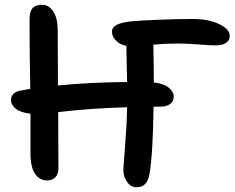

<svg xmlns="http://www.w3.org/2000/svg" viewBox="-20 -726 979 799"><path d="M175.8 24.9Q144 24.9 124.8 -4.4Q105.5 -33.7 106.9 -97.2V-252.9Q67.4 -256.8 46.6 -272.9Q25.9 -289.1 25.9 -309.1Q25.9 -341.3 64.9 -349.1Q72.3 -350.1 85.7 -352.5Q99.1 -355 106 -356Q103 -490.7 103 -646Q103 -677.7 115.5 -691.9Q127.9 -706.1 155.8 -706.1Q183.1 -706.1 201.7 -678.2Q220.2 -650.4 220.2 -599.1Q220.2 -559.6 220.7 -483.2Q221.2 -406.7 221.2 -370.1Q348.1 -383.3 508.8 -384.8Q506.3 -521 505.9 -535.2Q480 -539.6 462.9 -556.9Q445.8 -574.2 445.8 -594.2Q445.8 -611.3 464.4 -621.8Q482.9 -632.3 525.9 -637.2Q559.1 -640.6 638.9 -643.8Q718.8 -647 782.2 -647Q847.2 -647 891.6 -626Q936 -605 936 -576.2Q936 -557.6 920.4 -547.4Q904.8 -537.1 877 -537.1Q856.9 -537.1 806.6 -541Q756.3 -544.9 721.2 -544.9Q668 -544.9 618.2 -540Q620.1 -452.1 620.1 -382.8Q662.6 -377.9 682.9 -360.8Q703.1 -343.8 703.1 -324.2Q703.1 -304.7 688.5 -293.5Q673.8 -282.2 647 -282.2H619.1Q616.2 -82.5 602.1 -2Q593.8 53.2 547.9 53.2Q524.4 53.2 508.8 31Q493.2 8.8 493.2 -21Q493.2 -26.9 500.5 -117.7Q507.8 -208.5 508.8 -279.8Q367.2 -275.9 222.2 -259.8Q223.1 -169.9 223.1 -22.9Q223.1 -1 210 12Q196.8 24.9 175.8 24.9Z"/></svg>

Font: Shantell Sans Irregular Bouncy
Style: Regular
Weight: 500
Designer: Stephen Nixon, Anya Danilova, Shantell Martin
Foundry: Arrow Type
Version: Version 1.006;[9816181b4]